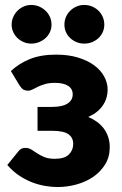

<svg xmlns="http://www.w3.org/2000/svg" viewBox="-20 -747 492 775"><path d="M24 -460Q54.5 -489.5 99 -508Q143.5 -526.5 206.5 -526.5Q255.5 -526.5 294 -515Q332.5 -503.5 359.2 -484Q386 -464.5 400.2 -438.8Q414.5 -413 414.5 -384.5Q414.5 -370 410.5 -354.8Q406.5 -339.5 397.2 -324.8Q388 -310 373 -297.2Q358 -284.5 336 -275Q355 -267 371 -255.5Q387 -244 398.5 -228.8Q410 -213.5 416.5 -194.5Q423 -175.5 423 -153Q423 -114 404.8 -84Q386.5 -54 356.8 -33.5Q327 -13 289 -2.5Q251 8 212 8Q192 8 166.8 4.2Q141.5 0.5 114.5 -9.2Q87.5 -19 60.5 -36.2Q33.5 -53.5 9.5 -81L54.5 -136.5Q64 -150 82.5 -150Q96.5 -150 107.2 -143Q118 -136 130.5 -127.8Q143 -119.5 159.5 -112.8Q176 -106 201.5 -106Q240 -106 257.8 -123.2Q275.5 -140.5 275.5 -166Q275.5 -191.5 256.2 -205.2Q237 -219 190 -219H131.5V-315.5H190Q231.5 -315.5 252.5 -329Q273.5 -342.5 273.5 -366Q273.5 -388.5 255 -400.5Q236.5 -412.5 202 -412.5Q178 -412.5 161.5 -407.5Q145 -402.5 133 -396.8Q121 -391 111.8 -386Q102.5 -381 93 -381Q82.5 -381 75 -385Q67.5 -389 59 -402ZM188 -647.5Q188 -631.5 181.5 -617.5Q175 -603.5 163.8 -593.2Q152.5 -583 137.8 -577Q123 -571 106 -571Q90 -571 75.8 -577Q61.5 -583 50.8 -593.2Q40 -603.5 33.5 -617.5Q27 -631.5 27 -647.5Q27 -664 33.5 -678.5Q40 -693 50.8 -703.8Q61.5 -714.5 75.8 -720.8Q90 -727 106 -727Q123 -727 137.8 -720.8Q152.5 -714.5 163.8 -703.8Q175 -693 181.5 -678.5Q188 -664 188 -647.5ZM401 -647.5Q401 -631.5 394.8 -617.5Q388.5 -603.5 377.5 -593.2Q366.5 -583 351.8 -577Q337 -571 320 -571Q303.5 -571 289 -577Q274.5 -583 263.5 -593.2Q252.5 -603.5 246.2 -617.5Q240 -631.5 240 -647.5Q240 -664 246.2 -678.5Q252.5 -693 263.5 -703.8Q274.5 -714.5 289 -720.8Q303.5 -727 320 -727Q337 -727 351.8 -720.8Q366.5 -714.5 377.5 -703.8Q388.5 -693 394.8 -678.5Q401 -664 401 -647.5Z"/></svg>

Font: Lato 2
Style: Regular
Weight: 900
Designer: Lukasz Dziedzic with Adam Twardoch and Botio Nikoltchev
Foundry: tyPoland Lukasz Dziedzic
Version: Version 2.015; 2015-08-06; http://www.latofonts.com/